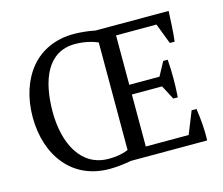

<svg xmlns="http://www.w3.org/2000/svg" viewBox="-102 -848 1158 995"><g transform="rotate(-15 477.0 -350.0)"><path d="M895 0C898 -59 892 -116 884 -172H858L810 -52H580V-331H742L782 -255H806C811 -324 811 -391 806 -457H782L742 -383H580V-648H797L839 -538H865C868 -565 871 -593 872 -620C873 -647 875 -673 876 -700H484C445 -708 401 -712 370 -712C270 -712 191 -674 137 -610C83 -545 53 -454 53 -350C53 -246 83 -155 137 -91C191 -26 270 12 370 12C406 12 451 7 486 0ZM379 -40C304 -40 250 -75 214 -131C178 -187 160 -265 160 -350C160 -435 174 -513 206 -569C238 -625 289 -660 362 -660C406 -660 449 -651 484 -636V-59C449 -44 414 -40 379 -40Z"/></g></svg>

Font: PT Serif
Style: Regular
Weight: 400
Designer: A.Korolkova, O.Umpeleva, V.Yefimov
Foundry: ParaType Ltd
Version: Version 1.000;PS 001.000;hotconv 1.0.88;makeotf.lib2.5.64775